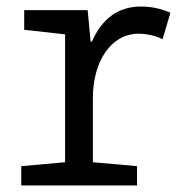

<svg xmlns="http://www.w3.org/2000/svg" viewBox="-20 -567 570 587"><path d="M45 0H399V-59L264 -71V-268C264 -377 318 -464 404 -464C427 -464 456 -458 477 -447L501 -528C472 -541 442 -547 411 -547C338 -547 291 -507 261 -440H257L248 -536H54V-476L179 -462V-71L45 -59Z"/></svg>

Font: Noto Sans Mono Condensed
Style: Regular
Weight: 400
Width: 3
Designer: Monotype Design Team
Foundry: Monotype Imaging Inc.
Version: Version 2.014